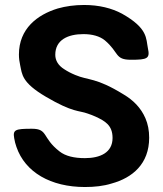

<svg xmlns="http://www.w3.org/2000/svg" viewBox="-20 -741 654 771"><path d="M321 -106C278 -106 243 -114 219 -133C148 -188 174 -224 108 -224C41 -224 31 -220 37 -186C39 -174 42 -162 46 -151C81 -49 184 10 321 10C360 10 396 6 428 -4C512 -27 579 -83 579 -188C579 -217 574 -243 564 -266C546 -308 515 -339 476 -362C364 -431 336 -417 282 -440C265 -447 250 -455 238 -463C214 -478 202 -498 202 -521C202 -581 253 -604 315 -604C350 -604 380 -596 401 -579C459 -530 440 -501 506 -501C572 -501 583 -506 574 -547C566 -586 575 -627 470 -686C429 -708 378 -721 318 -721C279 -721 244 -716 212 -707C130 -682 56 -626 56 -522C56 -507 58 -492 61 -479C69 -443 66 -410 165 -352C274 -288 297 -298 332 -285C344 -281 354 -277 363 -273C402 -255 432 -238 432 -187C432 -128 382 -106 321 -106Z"/></svg>

Font: Asimov Print
Style: A
Weight: 500
Designer: Google
Version: Version 2.000980: 2014